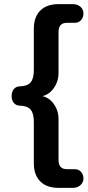

<svg xmlns="http://www.w3.org/2000/svg" viewBox="-20 -725 425 925"><path d="M261 180Q205 180 174 149Q143 118 143 61V-137Q143 -178 128 -196.5Q113 -215 75 -216Q56 -217 46 -230Q36 -243 36 -262Q36 -282 46 -295Q56 -308 75 -309Q113 -310 128 -328.5Q143 -347 143 -388V-586Q143 -643 174 -674Q205 -705 261 -705H332Q353 -705 367.5 -692.5Q382 -680 382 -660Q382 -641 370.5 -628Q359 -615 339 -615H302Q262 -615 262 -571V-374Q262 -333 239.5 -301Q217 -269 184 -262Q217 -255 239.5 -223.5Q262 -192 262 -151V46Q262 90 302 90H339Q359 90 370.5 103Q382 116 382 135Q382 154 367.5 167Q353 180 332 180Z"/></svg>

Font: Chiron GoRound TC M
Style: Regular
Weight: 500
Designer: Ryoko NISHIZUKA 西塚涼子 (kana, bopomofo & ideographs); Paul D. Hunt (Latin, Greek & Cyrillic); Sandoll Communications 산돌커뮤니
Foundry: Adobe
Version: Version 1.000;hotconv 1.1.1;makeotfexe 2.6.0